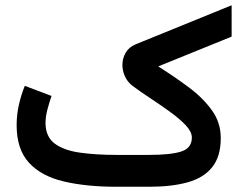

<svg xmlns="http://www.w3.org/2000/svg" viewBox="-20 -713 931 733"><path d="M548.8 0H425.3Q309.1 0 223.4 -20.3Q137.7 -40.5 90.6 -91.8Q43.5 -143.1 43.5 -235.4Q43.5 -275.4 52.2 -313.5Q61 -351.6 74.7 -385.3L176.8 -346.7Q168.9 -324.2 161.4 -296.4Q153.8 -268.6 153.8 -242.7Q154.3 -190.9 188.7 -165Q223.1 -139.2 284.2 -130.4Q345.2 -121.6 425.3 -121.6H548.3Q632.8 -121.6 672.6 -134.8Q712.4 -147.9 712.4 -188Q712.4 -210 689 -234.9Q665.5 -259.8 629.4 -285.9Q593.3 -312 554.7 -337.4Q516.1 -362.8 485.4 -385.7Q466.8 -399.9 457 -421.4Q447.3 -442.9 447.3 -465.3Q447.3 -489.7 459.5 -511.2Q471.7 -532.7 497.1 -543.5L864.3 -692.9V-573.2L584 -459.5Q646 -420.4 700.4 -379.9Q754.9 -339.4 788.8 -292.2Q822.8 -245.1 822.8 -186Q822.8 -115.7 790.3 -75Q757.8 -34.2 696.8 -17.1Q635.7 0 548.8 0Z"/></svg>

Font: Vazirmatn UI FD SemiBold
Style: Regular
Weight: 600
Designer: Saber Rastikerdar
Foundry: Saber Rastikerdar
Version: Version 33.003